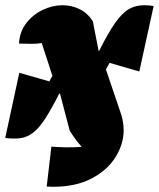

<svg xmlns="http://www.w3.org/2000/svg" viewBox="-33 -521 609 736"><path d="M-13 8 41 -242 156 -209Q159 -215 162 -220Q165 -225 168 -230L127 -356Q110 -353 90 -353Q70 -353 40 -354Q42 -399 67.5 -432Q93 -465 130.5 -483Q168 -501 207 -501Q241 -501 272 -486Q303 -471 323 -439L345 -326H347Q382 -396 409 -434Q436 -472 461.5 -486.5Q487 -501 521 -501Q537 -501 556 -498L501 -247L387 -280Q383 -274 380 -267.5Q377 -261 373 -255L433 -78Q441 -48 441 -22Q441 31 410 81Q379 131 318.5 163Q258 195 170 195Q164 195 157.5 194.5Q151 194 146 194L164 41Q222 46 280 42Q267 27 255.5 11.5Q244 -4 234 -21L197 -162H194Q163 -101 139.5 -65Q116 -29 93.5 -12Q71 5 46 8.5Q21 12 -13 8Z"/></svg>

Font: Piazzolla Black
Style: Italic
Weight: 900
Italic angle: -11.3°
Designer: Juan Pablo del Peral
Foundry: Huerta Tipografica
Version: Version 1.330